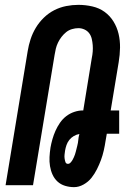

<svg xmlns="http://www.w3.org/2000/svg" viewBox="-20 -763 540 791"><path d="M285 8Q266 8 248 2.5Q230 -3 217 -15Q204 -27 196.5 -43.5Q189 -60 186 -78.5Q183 -97 184 -116Q185 -135 188 -155Q191 -172 196 -189.5Q201 -207 208.5 -224Q216 -241 227 -257Q238 -273 253 -284.5Q268 -296 286 -302Q304 -308 321 -308H323L358 -523Q361 -537 362 -550.5Q363 -564 362 -577Q361 -590 358 -603Q355 -616 347.5 -626Q340 -636 328 -641.5Q316 -647 303 -647Q290 -647 276.5 -643Q263 -639 252.5 -630.5Q242 -622 233.5 -611Q225 -600 219 -587.5Q213 -575 210 -562.5Q207 -550 205 -537L116 0H3L94 -552Q98 -577 106 -601.5Q114 -626 127.5 -648.5Q141 -671 160.5 -690Q180 -709 203.5 -721Q227 -733 252.5 -738Q278 -743 303 -743Q332 -743 360.5 -736.5Q389 -730 411 -714Q433 -698 447.5 -674.5Q462 -651 468.5 -623.5Q475 -596 474.5 -566.5Q474 -537 469 -507L436 -308H471V-212H420L415 -183Q412 -163 407.5 -143Q403 -123 396 -104Q389 -85 379.5 -66Q370 -47 357 -30.5Q344 -14 324.5 -3Q305 8 285 8ZM260 -88Q266 -88 271 -93.5Q276 -99 279 -104.5Q282 -110 284.5 -115.5Q287 -121 289 -127Q291 -133 292.5 -139Q294 -145 295.5 -151Q297 -157 298.5 -163Q300 -169 301 -174.5Q302 -180 302.5 -186Q303 -192 304 -198L307 -211Q295 -209 284 -202.5Q273 -196 265.5 -186.5Q258 -177 254 -165.5Q250 -154 248 -142Q247 -134 246 -126.5Q245 -119 246 -111Q247 -103 249.5 -95.5Q252 -88 260 -88Z"/></svg>

Font: Iosevka Term Curly
Style: Bold Italic
Weight: 700
Italic angle: -9°
Designer: Belleve Invis
Foundry: Belleve Invis
Version: Version 32.3.0